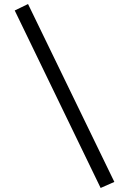

<svg xmlns="http://www.w3.org/2000/svg" viewBox="-20 -829 640 952"><path d="M119 -809 547 73 479 103 53 -777Z"/></svg>

Font: Fira Mono
Style: Regular
Weight: 400
Designer: Carrois Corporate & Edenspiekermann AG
Foundry: Carrois Corporate GbR & Edenspiekermann AG
Version: Version 3.206